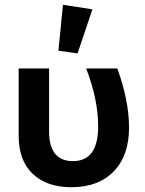

<svg xmlns="http://www.w3.org/2000/svg" viewBox="-20 -772 606 802"><path d="M304 -549 224 -560 243 -752 366 -733ZM278 10Q175 10 116.5 -46Q58 -102 58 -205V-486H185V-223Q185 -99 285 -99Q390 -99 390 -244Q390 -356 340 -486H470Q519 -351 519 -239Q519 -122 455 -56Q391 10 278 10Z"/></svg>

Font: Cantarell
Style: Bold
Weight: 700
Designer: Dave Crossland, Nikolaus Waxweiler, Florian Fecher, Jacques Le Bailly, Eben Sorkin, Alexei Vanyashin, Alexios Zavras, Em
Version: Version 0.303